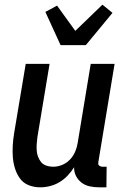

<svg xmlns="http://www.w3.org/2000/svg" viewBox="-20 -793 540 821"><path d="M152 8Q126 8 103 -1Q80 -10 66 -29Q52 -48 44.5 -71.5Q37 -95 35 -119.5Q33 -144 34.5 -170Q36 -196 40 -221L90 -520H192L140 -207Q138 -193 137 -178Q136 -163 137 -149Q138 -135 143 -122Q148 -109 156.5 -99Q165 -89 179 -84.5Q193 -80 207 -80Q226 -80 245 -87.5Q264 -95 278.5 -110Q293 -125 301 -143.5Q309 -162 312 -181L368 -520H470L401 -103Q400 -98 400 -93.5Q400 -89 403 -86Q406 -83 410.5 -81.5Q415 -80 419 -80H436L435 8H404Q384 8 364.5 4Q345 0 329.5 -11.5Q314 -23 305 -40.5Q296 -58 297 -78Q285 -59 269.5 -42.5Q254 -26 235 -14.5Q216 -3 194.5 2.5Q173 8 152 8ZM239 -600 174 -742 224 -769 302 -661 418 -773 461 -738 347 -600Z"/></svg>

Font: Iosevka Curly Semibold
Style: Italic
Weight: 600
Italic angle: -9°
Monospace: yes
Designer: Belleve Invis
Foundry: Belleve Invis
Version: Version 22.1.2; ttfautohint (v1.8.4)